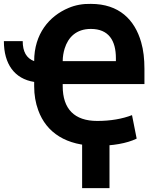

<svg xmlns="http://www.w3.org/2000/svg" viewBox="-33 -740 809 989"><path d="M468 -117C350 -117 290 -179 290 -296V-307H711V-385C711 -436 706 -482 694 -523C661 -638 581 -720 435 -720C394 -721 355 -714 320 -699C220 -657 143 -565 143 -425C103 -440 84 -474 84 -528H-13C-13 -411 41 -334 143 -318V-296C143 -251 150 -210 164 -172C206 -56 309 11 468 11C546 11 620 -1 671 -26L647 -147C598 -128 537 -117 468 -117ZM564 -440V-425H290C290 -448 294 -470 300 -490C318 -548 360 -591 435 -591C527 -591 564 -531 564 -440ZM531 229V-45H390V229Z"/></svg>

Font: Asimov
Style: Regular
Weight: 500
Designer: Google
Version: Version 2.000980; 2014